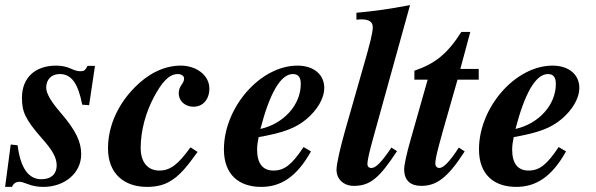

<svg xmlns="http://www.w3.org/2000/svg" viewBox="-39 -719 2335 752"><path d="M333 -461H304C295 -444 291 -440 276 -440C266 -440 256 -442 239 -450C222 -458 201 -462 181 -462C100 -462 47 -416 47 -336C47 -282 59 -252 127 -175C167 -130 183 -101 183 -71C183 -39 163 -17 123 -17C72 -17 41 -62 30 -150L3 -153L-19 13H8C14 -1 24 -7 37 -7C44 -7 54 -4 67 1C89 10 110 13 131 13C213 13 279 -40 279 -115C279 -163 259 -207 199 -277C160 -322 142 -353 142 -376C142 -408 163 -429 195 -429C241 -429 267 -392 283 -309L310 -307Z M707 -142C659 -75 628 -51 585 -51C541 -51 512 -82 512 -140C512 -207 532 -280 565 -341C593 -392 620 -429 658 -429C670 -429 682 -422 682 -412C682 -390 661 -384 661 -354C661 -324 685 -301 719 -301C756 -301 781 -330 781 -372C781 -425 729 -462 669 -462C602 -462 540 -429 489 -377C427 -315 384 -230 384 -138C384 -40 446 13 537 13C570 13 597 7 620 -5C665 -28 697 -72 735 -124Z M1150 -143C1104 -74 1075 -51 1032 -51C990 -51 968 -79 968 -133C968 -149 970 -162 974 -182C1071 -199 1119 -217 1162 -253C1202 -287 1231 -332 1231 -375C1231 -426 1191 -462 1126 -462C981 -462 838 -299 838 -134C838 -35 897 13 984 13C1061 13 1123 -26 1179 -126ZM1139 -390C1139 -307 1071 -234 981 -214C1017 -353 1060 -429 1108 -429C1132 -429 1139 -413 1139 -390Z M1567 -699C1481 -683 1432 -676 1357 -669V-642C1368 -643 1374 -643 1379 -643C1406 -643 1421 -633 1421 -613C1421 -589 1408 -541 1387 -468L1313 -209C1293 -138 1279 -77 1279 -54C1279 -18 1306 9 1347 9C1411 9 1447 -22 1516 -127L1494 -141C1454 -82 1433 -61 1415 -61C1405 -61 1400 -68 1400 -76C1400 -90 1407 -122 1422 -176Z M1836 -407V-449H1764L1803 -594H1768C1714 -509 1666 -470 1584 -442V-407H1636L1569 -171C1554 -119 1544 -74 1544 -56C1544 -12 1569 9 1611 9C1671 9 1715 -23 1781 -126L1758 -141C1724 -88 1698 -61 1682 -61C1674 -61 1666 -66 1666 -79C1666 -103 1684 -166 1719 -288L1753 -407Z M2149 -143C2103 -74 2074 -51 2031 -51C1989 -51 1967 -79 1967 -133C1967 -149 1969 -162 1973 -182C2070 -199 2118 -217 2161 -253C2201 -287 2230 -332 2230 -375C2230 -426 2190 -462 2125 -462C1980 -462 1837 -299 1837 -134C1837 -35 1896 13 1983 13C2060 13 2122 -26 2178 -126ZM2138 -390C2138 -307 2070 -234 1980 -214C2016 -353 2059 -429 2107 -429C2131 -429 2138 -413 2138 -390Z"/></svg>

Font: XITS
Style: Bold Italic
Weight: 700
Italic angle: -16.33°
Designer: MicroPress Inc., with final additions and corrections provided by Coen Hoffman, Elsevier (retired)
Version: Version 1.105